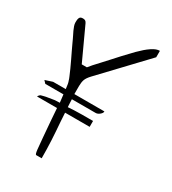

<svg xmlns="http://www.w3.org/2000/svg" viewBox="-173 -794 793 886"><g transform="rotate(30 223.5 -351.0)"><path d="M309.6 -236.3H178.7Q179.7 -211.9 181.6 -188.5Q185.5 -141.6 188 -94.7Q190.4 -47.9 190.4 0H161.1Q156.2 0 153.3 -23.9Q150.4 -47.9 147.5 -86.4Q144.5 -125 140.6 -169.9Q138.7 -204.1 135.7 -236.3H29.3Q30.3 -240.2 35.2 -245.1Q40 -250 43 -250Q46.9 -251 56.2 -253.4Q65.4 -255.9 76.2 -257.3Q86.9 -258.8 96.7 -260.7Q106.4 -262.7 109.4 -262.7Q117.2 -263.7 132.8 -263.7H134.8Q132.8 -285.2 129.9 -305.7H33.2L20.5 -319.3L59.6 -332H127Q124 -362.3 119.1 -373Q118.2 -377.9 112.3 -391.6Q106.4 -405.3 98.6 -423.3Q90.8 -441.4 81.1 -460.9Q71.3 -480.5 63 -498.5Q54.7 -516.6 48.3 -529.8Q42 -543 40 -547.9Q37.1 -554.7 32.2 -564Q27.3 -573.2 22.9 -583Q18.6 -592.8 15.1 -602.5Q11.7 -612.3 11.7 -621.1Q11.7 -627.9 12.2 -633.3Q12.7 -638.7 14.6 -644Q16.6 -649.4 21 -651.9Q25.4 -654.3 33.2 -654.3Q40 -654.3 44.9 -651.9Q49.8 -649.4 53.7 -641.6L133.8 -467.8H161.1Q166 -474.6 178.2 -488.3Q190.4 -502 206.5 -519Q222.7 -536.1 239.7 -555.2Q256.8 -574.2 272.5 -591.3Q288.1 -608.4 301.3 -621.6Q314.5 -634.8 320.3 -641.6Q326.2 -646.5 336.4 -656.7Q346.7 -667 359.9 -677.2Q373 -687.5 387.2 -694.8Q401.4 -702.1 415 -702.1V-668L200.2 -441.4Q182.6 -422.9 177.7 -408.7Q172.9 -394.5 172.9 -375V-332H333Q333 -326.2 329.6 -321.8Q326.2 -317.4 321.3 -313.5Q316.4 -309.6 311 -307.6Q305.7 -305.7 301.8 -305.7H174.8L175.8 -282.2Q175.8 -273.4 176.8 -264.6Q192.4 -265.6 209 -266.6Q231.4 -267.6 251 -267.6Q270.5 -267.6 286.1 -267.6Q301.8 -267.6 309.6 -267.6Z"/></g></svg>

Font: The Girl Next Door
Style: Regular
Weight: 400
Designer: Kimberly Geswein
Foundry: Kimberly Geswein
Version: Version 1.002 2010